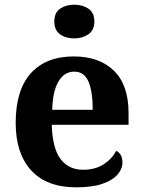

<svg xmlns="http://www.w3.org/2000/svg" viewBox="-20 -790 611 820"><path d="M306 10Q179 10 113 -62.5Q47 -135 47 -265Q47 -406 112 -477.5Q177 -549 295 -549Q404 -549 466.5 -488Q529 -427 529 -308V-257H201Q204 -157 238.5 -111Q273 -65 335 -65Q387 -65 423 -88.5Q459 -112 476 -146Q490 -139 496.5 -126.5Q503 -114 503 -97Q503 -69 482 -44.5Q461 -20 417.5 -5Q374 10 306 10ZM376 -321Q376 -398 358 -441Q340 -484 297 -484Q255 -484 230 -442.5Q205 -401 203 -321ZM297.1 -626Q261 -626 236.5 -643.5Q212 -661 212 -698Q212 -736 236.8 -753Q261.5 -770 297.5 -770Q332 -770 357.5 -753Q383 -736 383 -698Q383 -661 357.4 -643.5Q331.8 -626 297.1 -626Z"/></svg>

Font: Noto Naskh Arabic UI
Style: Regular
Weight: 400
Designer: Monotype Design Team, David Williams, Mohamad Dakak and Nizar Qandah
Foundry: Monotype Imaging Inc.
Version: Version 2.014